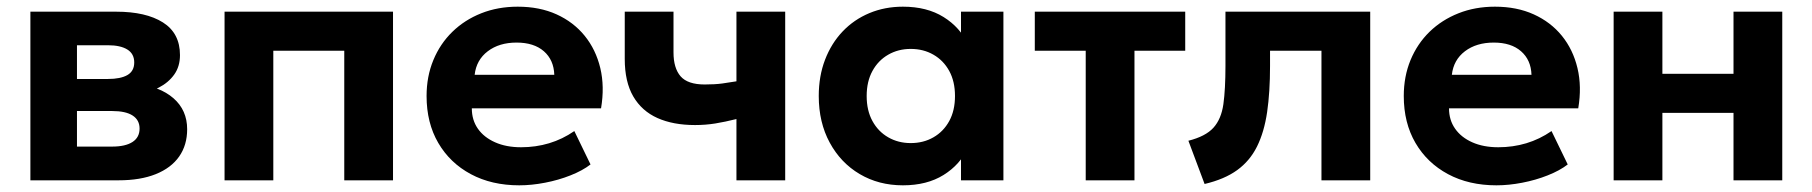

<svg xmlns="http://www.w3.org/2000/svg" viewBox="-20 -540 5428 575"><path d="M71 0V-505H328Q417 -505 468 -472.8Q519 -440.5 519 -375Q519 -341 501.8 -316.8Q484.5 -292.5 455.2 -277.5Q426 -262.5 389 -256.5L387 -289Q458.5 -281.5 499.5 -245.8Q540.5 -210 540.5 -153Q540.5 -105.5 516.5 -71.2Q492.5 -37 446.5 -18.5Q400.5 0 335 0ZM210.5 -101H316Q355.5 -101 376.8 -114.8Q398 -128.5 398 -155Q398 -180.5 377.2 -194Q356.5 -207.5 316 -207.5H196V-303.5H303.5Q341 -303.5 361.5 -315.2Q382 -327 382 -353Q382 -379 361.2 -391.8Q340.5 -404.5 303.5 -404.5H210.5Z M652.5 0V-505H1157V0H1011V-388H798.5V0Z M1535 15Q1452.5 15 1390 -18.5Q1327.5 -52 1292.5 -112Q1257.5 -172 1257.5 -252.5Q1257.5 -311 1277.8 -360Q1298 -409 1334.8 -444.8Q1371.5 -480.5 1421.2 -500.2Q1471 -520 1530.5 -520Q1596 -520 1646.8 -497Q1697.5 -474 1731 -432.8Q1764.5 -391.5 1777.8 -336Q1791 -280.5 1780 -215.5H1393Q1393 -180.5 1411.2 -154.5Q1429.5 -128.5 1462.8 -113.8Q1496 -99 1540.5 -99Q1584.5 -99 1624.5 -111Q1664.5 -123 1700 -147.5L1748.5 -47.5Q1724.5 -29 1688.5 -14.8Q1652.5 -0.5 1612.2 7.2Q1572 15 1535 15ZM1401.5 -316H1640Q1638.5 -360.5 1608.8 -386.5Q1579 -412.5 1527 -412.5Q1475 -412.5 1440.8 -386.5Q1406.5 -360.5 1401.5 -316Z M2185.5 0V-183.5Q2151.5 -175 2122 -170.2Q2092.5 -165.5 2061.5 -165.5Q1996 -165.5 1949 -186.5Q1902 -207.5 1876.5 -251.2Q1851 -295 1851 -363.5V-505H1997V-383Q1997 -336 2018.2 -311.5Q2039.5 -287 2090.5 -287Q2121 -287 2143.2 -290Q2165.5 -293 2185.5 -296.5V-505H2331.5V0Z M2684 15Q2611.5 15 2554.5 -18.8Q2497.5 -52.5 2464.8 -113Q2432 -173.5 2432 -252.5Q2432 -312 2450.8 -361Q2469.5 -410 2503.5 -445.8Q2537.5 -481.5 2583.8 -500.8Q2630 -520 2684 -520Q2756 -520 2805.8 -489Q2855.5 -458 2878.5 -408L2858 -376.5V-505H2985V0H2858V-128.5L2878.5 -97Q2855.5 -47 2805.8 -16Q2756 15 2684 15ZM2707.5 -111.5Q2745.5 -111.5 2775.5 -128.8Q2805.5 -146 2822.8 -177.5Q2840 -209 2840 -252.5Q2840 -296 2822.8 -327.5Q2805.5 -359 2775.5 -376.2Q2745.5 -393.5 2707.5 -393.5Q2670 -393.5 2640 -376.2Q2610 -359 2592.8 -327.5Q2575.5 -296 2575.5 -252.5Q2575.5 -209 2592.8 -177.5Q2610 -146 2640 -128.8Q2670 -111.5 2707.5 -111.5Z M3231.5 0V-388H3079V-505H3529.5V-388H3377.5V0Z M3587.5 11 3539 -118.5Q3590.5 -131.5 3614 -157.5Q3637.5 -183.5 3643.8 -228.2Q3650 -273 3650 -342.5V-505H4083.5V0H3937.5V-388H3783.5V-342.5Q3783.5 -264.5 3774.8 -204.5Q3766 -144.5 3744.5 -101.2Q3723 -58 3685 -30.5Q3647 -3 3587.5 11Z M4461.5 15Q4379 15 4316.5 -18.5Q4254 -52 4219 -112Q4184 -172 4184 -252.5Q4184 -311 4204.2 -360Q4224.5 -409 4261.2 -444.8Q4298 -480.5 4347.8 -500.2Q4397.5 -520 4457 -520Q4522.5 -520 4573.2 -497Q4624 -474 4657.5 -432.8Q4691 -391.5 4704.2 -336Q4717.5 -280.5 4706.5 -215.5H4319.5Q4319.5 -180.5 4337.8 -154.5Q4356 -128.5 4389.2 -113.8Q4422.5 -99 4467 -99Q4511 -99 4551 -111Q4591 -123 4626.5 -147.5L4675 -47.5Q4651 -29 4615 -14.8Q4579 -0.5 4538.8 7.2Q4498.5 15 4461.5 15ZM4328 -316H4566.5Q4565 -360.5 4535.2 -386.5Q4505.5 -412.5 4453.5 -412.5Q4401.5 -412.5 4367.2 -386.5Q4333 -360.5 4328 -316Z M4812.5 0V-505H4958.5V-319H5171.5V-505H5317.5V0H5171.5V-202H4958.5V0Z"/></svg>

Font: Geologica Cursive SemiBold
Style: Regular
Weight: 600
Designer: Sindre Bremnes, Frode Helland
Foundry: Monokrom Skriftforlag AS
Version: Version 1.010;gftools[0.9.28]